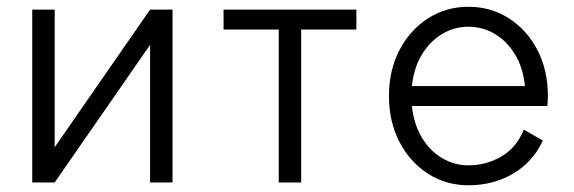

<svg xmlns="http://www.w3.org/2000/svg" viewBox="-20 -536 1685 564"><path d="M420.9 -507.8H486.8V0H420.9V-404.3L140.6 0H74.7V-507.8H140.6V-103.5Z M864.7 0H798.8V-449.2H636.7V-507.8H1026.9V-449.2H864.7Z M1518.6 -155.3 1574.7 -123Q1545.4 -60.1 1487.1 -25.9Q1428.7 8.3 1356 8.3Q1290.5 8.3 1237.5 -25.6Q1184.6 -59.6 1153.6 -118.7Q1122.6 -177.7 1122.6 -253.9Q1122.6 -330.1 1153.6 -389.2Q1184.6 -448.2 1237.5 -482.2Q1290.5 -516.1 1356 -516.1Q1421.9 -516.1 1474.9 -482.2Q1527.8 -448.2 1558.6 -389.2Q1589.4 -330.1 1589.4 -253.9Q1589.4 -240.7 1587.9 -224.6H1189.9Q1195.8 -170.4 1219.5 -131.3Q1243.2 -92.3 1279.1 -71.3Q1314.9 -50.3 1356 -50.3Q1408.2 -50.3 1452.9 -76.4Q1497.6 -102.5 1518.6 -155.3ZM1356 -457.5Q1314.9 -457.5 1279.3 -436.5Q1243.7 -415.5 1219.7 -376.5Q1195.8 -337.4 1189.9 -283.2H1522Q1516.6 -337.4 1492.7 -376.5Q1468.8 -415.5 1433.1 -436.5Q1397.5 -457.5 1356 -457.5Z"/></svg>

Font: Giphurs Light
Style: Regular
Weight: 300
Version: Version 0.920; ttfautohint (v1.8.4.7-5d5b)